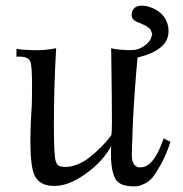

<svg xmlns="http://www.w3.org/2000/svg" viewBox="-20 -645 644 677"><path d="M581 -145Q566 -99 548 -66.5Q530 -34 517.5 -19Q505 -4 488 3.5Q471 11 466 11.5Q461 12 451 12Q400 12 386 -16Q368 -50 372 -130Q344 -78 288 -36.5Q232 5 185 10Q114 16 97.5 -38Q81 -92 91 -257Q93 -273 93 -343Q93 -413 87 -428Q79 -448 38 -445V-473Q56 -469 98 -468Q140 -467 178 -475Q170 -339 170 -203Q170 -93 177 -75Q182 -60 194 -58Q218 -53 245.5 -62.5Q273 -72 295 -89.5Q317 -107 335 -125Q353 -143 363 -156L373 -169Q376 -193 374 -318.5Q372 -444 372 -475Q381 -472 408.5 -469.5Q436 -467 454 -469Q473 -471 492.5 -486Q512 -501 515 -519Q518 -524 515.5 -529Q513 -534 512.5 -537Q512 -540 507.5 -544Q503 -548 500.5 -550Q498 -552 492 -555Q486 -558 482.5 -559.5Q479 -561 472.5 -564Q466 -567 463 -568Q440 -577 445 -600Q450 -625 481 -625Q491 -625 502 -622Q540 -611 558 -586Q576 -561 574 -530Q571 -468 465 -442Q455 -337 449 -223Q444 -100 445 -93Q447 -58 470 -55Q473 -55 477 -55Q523 -56 557 -157Z"/></svg>

Font: GFS Artemisia
Style: Regular
Weight: 400
Designer: Takis Katsoulidis and George D. Matthiopoulos
Foundry: Takis Katsoulidis and George D. Matthiopoulos
Version: Version 1.0